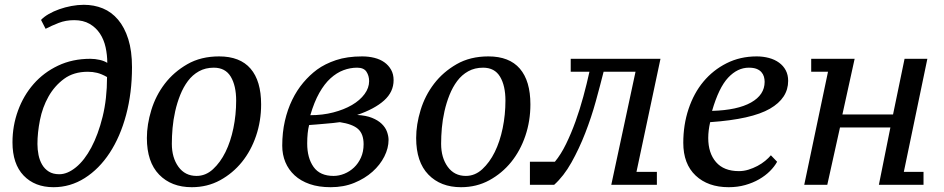

<svg xmlns="http://www.w3.org/2000/svg" viewBox="-20 -770 3934 800"><path d="M32 -177C32 -117 47.5 -70.8 78.5 -38.5C109.5 -6.2 151 10 203 10C249.7 10 293 -2.7 333 -28C373 -53.3 407.7 -88.3 437 -133C466.3 -177.7 489.2 -230.5 505.5 -291.5C521.8 -352.5 530 -418.7 530 -490C530 -535.3 524.8 -574.3 514.5 -607C504.2 -639.7 490 -666.7 472 -688C454 -709.3 432.8 -725 408.5 -735C384.2 -745 357.7 -750 329 -750C312.3 -750 295.2 -748.3 277.5 -745C259.8 -741.7 243 -737.2 227 -731.5C211 -725.8 196.3 -719.2 183 -711.5C169.7 -703.8 159 -695.7 151 -687L170 -650C186.7 -658.7 204.8 -666.8 224.5 -674.5C244.2 -682.2 265.7 -686 289 -686C314.3 -686 335.8 -680.8 353.5 -670.5C371.2 -660.2 385.5 -646.7 396.5 -630C407.5 -613.3 415.3 -594.3 420 -573C424.7 -551.7 427 -530 427 -508C419 -513.3 408.5 -517.5 395.5 -520.5C382.5 -523.5 369.3 -525 356 -525C306.7 -525 262 -515.5 222 -496.5C182 -477.5 148 -452 120 -420C92 -388 70.3 -351 55 -309C39.7 -267 32 -223 32 -177ZM346 -471C359.3 -471 372.2 -469.5 384.5 -466.5C396.8 -463.5 410.7 -457.7 426 -449C426 -388.3 419.8 -333.2 407.5 -283.5C395.2 -233.8 379.5 -191.2 360.5 -155.5C341.5 -119.8 320.2 -92.3 296.5 -73C272.8 -53.7 249.7 -44 227 -44C209.7 -44 195.2 -47.7 183.5 -55C171.8 -62.3 162.5 -72 155.5 -84C148.5 -96 143.5 -109.5 140.5 -124.5C137.5 -139.5 136 -154.7 136 -170C136 -201.3 139.5 -234.7 146.5 -270C153.5 -305.3 165.3 -337.8 182 -367.5C198.7 -397.2 220.3 -421.8 247 -441.5C273.7 -461.2 306.7 -471 346 -471Z M592 -195C592 -128.3 609 -77.5 643 -42.5C677 -7.5 722.3 10 779 10C822.3 10 861.7 0.3 897 -19C932.3 -38.3 962.7 -63.7 988 -95C1013.3 -126.3 1033 -162.7 1047 -204C1061 -245.3 1068 -289 1068 -335C1068 -400.3 1053.3 -450 1024 -484C994.7 -518 951 -535 893 -535C842.3 -535 798.2 -524.2 760.5 -502.5C722.8 -480.8 691.5 -453.7 666.5 -421C641.5 -388.3 622.8 -351.8 610.5 -311.5C598.2 -271.2 592 -232.3 592 -195ZM871 -488C903 -488 926.5 -475.5 941.5 -450.5C956.5 -425.5 964 -392.3 964 -351C964 -311.7 960.2 -273.3 952.5 -236C944.8 -198.7 933.8 -165.5 919.5 -136.5C905.2 -107.5 887.8 -83.7 867.5 -65C847.2 -46.3 824.3 -37 799 -37C767 -37 741.8 -49.7 723.5 -75C705.2 -100.3 696 -132.3 696 -171C696 -191.7 697 -213.5 699 -236.5C701 -259.5 704.7 -282.8 710 -306.5C715.3 -330.2 722.3 -352.8 731 -374.5C739.7 -396.2 750.3 -415.5 763 -432.5C775.7 -449.5 791 -463 809 -473C827 -483 847.7 -488 871 -488Z M1620 -436C1620 -452.7 1616.5 -467.2 1609.5 -479.5C1602.5 -491.8 1593.2 -502.2 1581.5 -510.5C1569.8 -518.8 1556 -525 1540 -529C1524 -533 1507 -535 1489 -535C1447 -535 1410.7 -529.8 1380 -519.5C1349.3 -509.2 1323 -496 1301 -480C1280.3 -464.7 1261.2 -446.5 1243.5 -425.5C1225.8 -404.5 1210.5 -380.7 1197.5 -354C1184.5 -327.3 1174.3 -298 1167 -266C1159.7 -234 1156 -199.7 1156 -163C1156 -138.3 1160.3 -115.5 1169 -94.5C1177.7 -73.5 1190.5 -55.2 1207.5 -39.5C1224.5 -23.8 1245.5 -11.7 1270.5 -3C1295.5 5.7 1324.7 10 1358 10C1394 10 1426.7 4 1456 -8C1485.3 -20 1510.7 -35.5 1532 -54.5C1553.3 -73.5 1569.8 -94.7 1581.5 -118C1593.2 -141.3 1599 -164.3 1599 -187C1599 -197.7 1596.8 -209 1592.5 -221C1588.2 -233 1580.8 -244 1570.5 -254C1560.2 -264 1546.7 -272.3 1530 -279C1513.3 -285.7 1492.7 -289.7 1468 -291C1516.7 -307.7 1554.2 -327.8 1580.5 -351.5C1606.8 -375.2 1620 -403.3 1620 -436ZM1495 -169C1495 -148.3 1491.3 -129.8 1484 -113.5C1476.7 -97.2 1467 -83.3 1455 -72C1443 -60.7 1429.5 -52 1414.5 -46C1399.5 -40 1384.7 -37 1370 -37C1332 -37 1304.2 -49.5 1286.5 -74.5C1268.8 -99.5 1260 -132 1260 -172C1260 -203.3 1262.7 -229 1268 -249C1278 -249.7 1288.8 -250.5 1300.5 -251.5L1335 -254.5L1368 -257.5C1378.7 -258.5 1388 -259.7 1396 -261C1431.3 -255.7 1456.7 -246.2 1472 -232.5C1487.3 -218.8 1495 -197.7 1495 -169ZM1468 -488C1486.7 -488 1499.7 -482.3 1507 -471C1514.3 -459.7 1518 -446.7 1518 -432C1518 -413.3 1511.7 -395.3 1499 -378C1486.3 -360.7 1468.8 -345.5 1446.5 -332.5C1424.2 -319.5 1398.2 -309.2 1368.5 -301.5C1338.8 -293.8 1307 -290 1273 -290C1283.7 -326.7 1296.2 -357.7 1310.5 -383C1324.8 -408.3 1340.5 -428.7 1357.5 -444C1374.5 -459.3 1392.3 -470.5 1411 -477.5C1429.7 -484.5 1448.7 -488 1468 -488Z M1714 -195C1714 -128.3 1731 -77.5 1765 -42.5C1799 -7.5 1844.3 10 1901 10C1944.3 10 1983.7 0.3 2019 -19C2054.3 -38.3 2084.7 -63.7 2110 -95C2135.3 -126.3 2155 -162.7 2169 -204C2183 -245.3 2190 -289 2190 -335C2190 -400.3 2175.3 -450 2146 -484C2116.7 -518 2073 -535 2015 -535C1964.3 -535 1920.2 -524.2 1882.5 -502.5C1844.8 -480.8 1813.5 -453.7 1788.5 -421C1763.5 -388.3 1744.8 -351.8 1732.5 -311.5C1720.2 -271.2 1714 -232.3 1714 -195ZM1993 -488C2025 -488 2048.5 -475.5 2063.5 -450.5C2078.5 -425.5 2086 -392.3 2086 -351C2086 -311.7 2082.2 -273.3 2074.5 -236C2066.8 -198.7 2055.8 -165.5 2041.5 -136.5C2027.2 -107.5 2009.8 -83.7 1989.5 -65C1969.2 -46.3 1946.3 -37 1921 -37C1889 -37 1863.8 -49.7 1845.5 -75C1827.2 -100.3 1818 -132.3 1818 -171C1818 -191.7 1819 -213.5 1821 -236.5C1823 -259.5 1826.7 -282.8 1832 -306.5C1837.3 -330.2 1844.3 -352.8 1853 -374.5C1861.7 -396.2 1872.3 -415.5 1885 -432.5C1897.7 -449.5 1913 -463 1931 -473C1949 -483 1969.7 -488 1993 -488Z M2628 -471 2527 0H2620H2717V-54H2632L2732 -525H2358V-471H2436C2428.7 -437.7 2420.2 -403.2 2410.5 -367.5C2400.8 -331.8 2390 -297.3 2378 -264C2366 -230.7 2352.8 -199.3 2338.5 -170C2324.2 -140.7 2308.7 -116 2292 -96H2188V0H2289C2315.7 -24 2339.7 -55 2361 -93C2382.3 -131 2401.5 -171.8 2418.5 -215.5C2435.5 -259.2 2450.2 -303.3 2462.5 -348C2474.8 -392.7 2485.7 -433.7 2495 -471Z M3218 -96 3192 -123C3186 -115.7 3178.2 -108 3168.5 -100C3158.8 -92 3148 -84.8 3136 -78.5C3124 -72.2 3111.5 -67 3098.5 -63C3085.5 -59 3072.3 -57 3059 -57C3017 -57 2985.2 -69.5 2963.5 -94.5C2941.8 -119.5 2931 -153 2931 -195C2931 -205.7 2931.7 -216.3 2933 -227C2934.3 -237.7 2936.3 -249 2939 -261C3054.3 -269 3137.3 -287.7 3188 -317C3238.7 -346.3 3264 -385 3264 -433C3264 -449.7 3260.7 -464.3 3254 -477C3247.3 -489.7 3238 -500.3 3226 -509C3214 -517.7 3200 -524.2 3184 -528.5C3168 -532.8 3151 -535 3133 -535C3087 -535 3045.2 -525.5 3007.5 -506.5C2969.8 -487.5 2937.7 -462 2911 -430C2884.3 -398 2863.7 -360 2849 -316C2834.3 -272 2827 -225 2827 -175C2827 -116.3 2844.2 -70.8 2878.5 -38.5C2912.8 -6.2 2958.7 10 3016 10C3040.7 10 3063.7 7 3085 1C3106.3 -5 3125.7 -13 3143 -23C3160.3 -33 3175.3 -44.3 3188 -57C3200.7 -69.7 3210.7 -82.7 3218 -96ZM3100 -488C3113.3 -488 3124.2 -486.3 3132.5 -483C3140.8 -479.7 3147.5 -475.2 3152.5 -469.5C3157.5 -463.8 3161 -457.5 3163 -450.5C3165 -443.5 3166 -436.3 3166 -429C3166 -393 3147.2 -364.3 3109.5 -343C3071.8 -321.7 3017.7 -310 2947 -308C2965.7 -372.7 2988 -418.8 3014 -446.5C3040 -474.2 3068.7 -488 3100 -488Z M3844 -525H3749L3701 -293H3490L3541 -525H3360V-471H3430L3331 0H3427L3480 -239H3690L3642 0H3828V-54H3746Z"/></svg>

Font: PT Serif Caption
Style: Italic
Weight: 400
Italic angle: -12°
Designer: A.Korolkova, O.Umpeleva, V.Yefimov
Foundry: ParaType Ltd
Version: Version 1.000W OFL